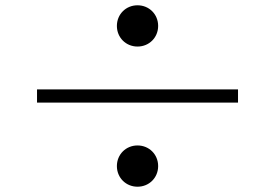

<svg xmlns="http://www.w3.org/2000/svg" viewBox="-20 -731 1040 726"><path d="M422 -633C422 -589 456 -555 500 -555C544 -555 578 -589 578 -633C578 -677 544 -711 500 -711C456 -711 422 -677 422 -633ZM880 -343V-393H120V-343ZM422 -103C422 -59 456 -25 500 -25C544 -25 578 -59 578 -103C578 -147 544 -181 500 -181C456 -181 422 -147 422 -103Z"/></svg>

Font: Noto Serif CJK SC Black
Style: Regular
Weight: 900
Designer: Ryoko NISHIZUKA 西塚涼子 (kana & ideographs); Frank Grießhammer (Latin, Greek & Cyrillic); Wenlong ZHANG 张文龙 (bopomofo); San
Foundry: Adobe
Version: Version 2.001;hotconv 1.1.0;makeotfexe 2.6.0